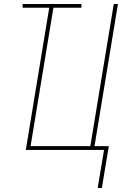

<svg xmlns="http://www.w3.org/2000/svg" viewBox="-20 -755 640 967"><path d="M472 192 504 0H110L228 -716H94V-735H390V-716H249L134 -19H435L553 -735H574L456 -19H528L493 192Z"/></svg>

Font: Iosevka Curly Thin Extended
Style: Italic
Weight: 100
Width: 7
Italic angle: -9°
Monospace: yes
Designer: Belleve Invis
Foundry: Belleve Invis
Version: Version 11.1.0; ttfautohint (v1.8.3)